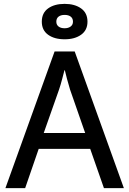

<svg xmlns="http://www.w3.org/2000/svg" viewBox="-20 -972 668 992"><path d="M180 -203 110 0H8L262 -706H366L620 0H517L446 -203ZM285 -509 206 -285H420L342 -509Q335 -532 326 -565Q317 -598 315 -609H313Q310 -598 301.5 -565Q293 -532 285 -509ZM196 -860Q196 -905 228.5 -928.5Q261 -952 314 -952Q366 -952 399 -928.5Q432 -905 432 -860Q432 -816 399 -792.5Q366 -769 314 -769Q261 -769 228.5 -792.5Q196 -816 196 -860ZM357 -860Q357 -877 345.5 -886Q334 -895 314 -895Q294 -895 282.5 -886Q271 -877 271 -860Q271 -844 282.5 -835Q294 -826 314 -826Q333 -826 345 -835Q357 -844 357 -860Z"/></svg>

Font: Museo Sans Medium
Style: Regular
Weight: 500
Designer: Jos Buivenga
Foundry: Jos Buivenga & Rosetta Type Foundry (extension, remastering)
Version: Version 3.600;PS 1.000;hotconv 1.0.88;makeotf.lib2.5.647800;